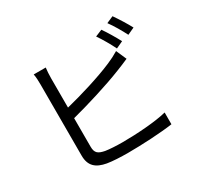

<svg xmlns="http://www.w3.org/2000/svg" viewBox="-172 -1045 1343 1286"><g transform="rotate(-30 500.0 -401.5)"><path d="M810 -647C789 -687 753 -748 728 -783L675 -761C702 -723 736 -663 756 -622ZM274 -361C398 -393 571 -446 683 -491C713 -502 749 -518 777 -530L742 -610C714 -593 685 -578 654 -565C550 -520 392 -472 274 -443V-669C274 -697 276 -727 279 -750H186C191 -727 192 -693 192 -669V-119C192 -38 235 -3 312 11C353 18 413 21 472 21C581 21 731 13 818 0V-91C735 -69 582 -59 476 -59C427 -59 375 -62 344 -67C295 -77 274 -90 274 -141ZM785 -801C813 -763 846 -707 868 -663L922 -688C903 -725 864 -787 838 -824Z"/></g></svg>

Font: Source Han Sans KR Regular
Style: Regular
Weight: 400
Designer: Ryoko NISHIZUKA (kana & ideographs); Paul D. Hunt (Latin, Greek & Cyrillic); Wenlong ZHANG (bopomofo); Sandoll Communica
Foundry: Adobe Systems Incorporated
Version: Version 1.004;PS 1.004;hotconv 1.0.82;makeotf.lib2.5.63406